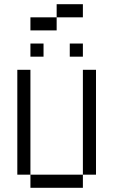

<svg xmlns="http://www.w3.org/2000/svg" viewBox="-20 -895 540 915"><path d="M187.5 -625V-687.5H125V-625ZM375 -625V-687.5H312.5V-625ZM375 -812.5V-875H250V-812.5H125V-750H250V-812.5ZM125 -62.5V0H375V-62.5ZM125 -62.5Q125 -62.5 125 -562.5H62.5Q62.5 -562.5 62.5 -62.5ZM375 -62.5H437.5Q437.5 -62.5 437.5 -562.5H375Q375 -562.5 375 -62.5Z"/></svg>

Font: UnifontExMono
Style: Regular
Weight: 500
Version: Version 15.0.06